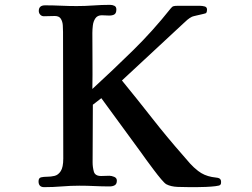

<svg xmlns="http://www.w3.org/2000/svg" viewBox="-20 -772 1040 792"><path d="M892 -22Q892 -36 878 -38.5Q864 -41 854 -42Q838 -45 824 -51Q810 -57 797 -67Q779 -81 764 -97.5Q749 -114 735 -131Q669 -206 607.5 -284.5Q546 -363 483 -440L736 -675Q744 -683 753 -690.5Q762 -698 772 -703Q777 -705 790.5 -708Q804 -711 816.5 -714Q829 -717 830 -718Q834 -723 834 -732Q834 -743 824 -745.5Q814 -748 806 -748Q782 -748 758.5 -748Q735 -748 711 -748Q702 -748 696 -746.5Q690 -745 684 -737Q611 -645 529.5 -565Q448 -485 361 -405Q362 -463 361.5 -520.5Q361 -578 361 -636Q361 -650 363 -667Q365 -684 373.5 -696.5Q382 -709 400 -709Q412 -709 426 -708Q440 -707 450 -711.5Q460 -716 460 -733Q460 -744 452 -748Q444 -752 434 -752Q400 -752 365.5 -749.5Q331 -747 296 -747Q264 -747 231 -748.5Q198 -750 166 -750Q140 -750 140 -727Q140 -718 146 -711.5Q152 -705 161 -705Q172 -705 183.5 -705.5Q195 -706 206 -706Q224 -706 231 -694.5Q238 -683 239 -668Q240 -653 240 -640Q240 -510 240.5 -379.5Q241 -249 241 -118Q241 -82 230.5 -66Q220 -50 205 -46.5Q190 -43 175 -43Q160 -43 149.5 -40.5Q139 -38 139 -24Q139 0 162 0Q199 0 235 -3Q271 -6 308 -6Q339 -6 370 -4.5Q401 -3 432 -3Q445 -3 453.5 -8Q462 -13 462 -27Q462 -38 451 -42.5Q440 -47 431 -47Q423 -47 414 -46.5Q405 -46 397 -46Q372 -46 367 -64.5Q362 -83 362 -102Q362 -161 362.5 -220.5Q363 -280 363 -340L398 -367L564 -140Q570 -131 584 -112Q598 -93 614.5 -71Q631 -49 645 -32.5Q659 -16 666 -12Q685 -2 713.5 -1Q742 0 764 0Q770 0 789 0Q808 0 830 -1Q852 -2 868.5 -4Q885 -6 888 -9Q891 -12 891.5 -15Q892 -18 892 -22Z"/></svg>

Font: UoqMunThenKhung
Style: Regular
Weight: 400
Designer: Font-Kai, 金井和夫, 宇文滿月
Foundry: Kazuo Kanai, Moonlit Owen
Version: Version 1.197